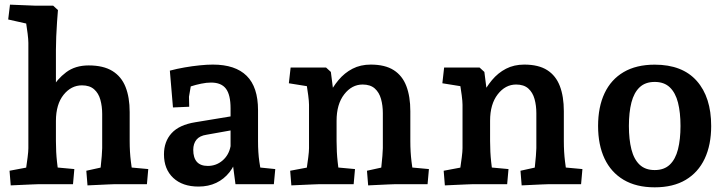

<svg xmlns="http://www.w3.org/2000/svg" viewBox="-20 -780 3076 813"><path d="M25.4 5 20.4 -57 142.5 -80 84.1 -29Q86.7 -41.5 90.2 -65.3Q93.7 -89.1 96.9 -113.8Q100.1 -138.5 100.1 -152.5V-598.3Q100.1 -612.5 97 -637.5Q93.8 -662.5 89.7 -688.9Q85.5 -715.4 82.5 -733.5L141.3 -669.1L14.7 -697.5L22.3 -760.3L129.1 -756H205.1L225.4 -737.4Q223.7 -718.5 221.6 -687.9Q219.5 -657.3 218.1 -625.1Q216.8 -592.9 216.8 -568.3V-379.6L197.6 -402.7Q221.6 -445 260.1 -474Q298.6 -503 355.4 -503Q417.7 -503 456 -479.4Q494.2 -455.8 511.6 -411.8Q529.1 -367.7 529.1 -305.4V-182.5Q529.1 -136.5 534.2 -96.1Q539.3 -55.6 542.3 -35.6L485.3 -75.4L607.8 -64.1L602.1 0H463.3Q456.3 0 436.9 1Q417.5 2 394.1 3Q370.7 4 350.5 5L345.5 -57L457 -81.6L401.5 -35.7Q403.9 -50.8 406.5 -74.2Q409 -97.6 410.9 -119.7Q412.7 -141.8 412.7 -152.5V-297.2Q412.7 -329.7 405 -357.5Q397.4 -385.2 378.5 -401.9Q359.6 -418.6 327.1 -418.6Q281.4 -418.6 249.3 -378.7Q217.2 -338.8 216.8 -268.6V-182.5Q216.8 -135.8 221.4 -94.5Q226 -53.2 229.6 -31.4L172.3 -75.4L294.8 -64.1L289.1 0H141.7Q134.9 0 114.6 1Q94.4 2 69.7 3Q45 4 25.4 5Z M820.5 10Q752.9 10 713.6 -26.7Q674.3 -63.5 674.3 -126.5Q674.3 -180.5 706.5 -215.9Q738.7 -251.4 807 -262.4L971.2 -289.5V-230.3L854.6 -209.5Q825.3 -205.1 811.8 -188.4Q798.3 -171.6 798.3 -145.6Q798.3 -112.1 813.6 -94.7Q829 -77.4 859.9 -77.4Q895.7 -77.4 922.5 -100.5Q949.3 -123.7 956.3 -161V-321.1Q956.3 -378.5 936.7 -404.4Q917.2 -430.4 873.6 -430.4Q854.5 -430.4 831.8 -425.7Q809.1 -421.1 788.7 -414.4Q768.4 -407.7 757.4 -402.3L796 -462.5L780.2 -370.3L781.2 -328L712.4 -325L699.2 -480.9Q729.2 -488.9 761.7 -494.5Q794.3 -500.2 825.2 -503.3Q856.2 -506.5 881.1 -506.5Q976.5 -506.5 1024.5 -458.9Q1072.6 -411.4 1072.6 -313.7V-182.5Q1072.6 -133.6 1078.1 -95.7Q1083.6 -57.7 1087.6 -36.2L1031.7 -75.7L1145.6 -64.1L1139.6 0H977.1L960.3 -127L984.6 -117.9Q974.4 -79.7 951.5 -50.5Q928.5 -21.4 895.5 -5.7Q862.4 10 820.5 10Z M1213.7 5 1208.7 -57 1330.9 -80 1272.5 -29Q1275.1 -41.5 1278.6 -65.3Q1282.1 -89.1 1285.3 -113.8Q1288.5 -138.5 1288.5 -152.5V-336.3Q1288.5 -350.5 1285.1 -376.5Q1281.8 -402.5 1277.5 -428.2Q1273.2 -453.9 1271.2 -465.2L1329.6 -407.1L1203.1 -427.4L1210.6 -494H1360.7L1381 -475.4L1402.6 -305.6L1367.9 -370Q1387.4 -409.9 1413.1 -440.7Q1438.8 -471.5 1472.7 -489Q1506.6 -506.5 1549.7 -506.5Q1610.5 -506.5 1647.2 -483Q1683.8 -459.6 1700.6 -415.6Q1717.5 -371.5 1717.5 -309.2V-182.5Q1717.5 -136.5 1722.5 -96.1Q1727.6 -55.6 1730.6 -35.6L1673.6 -75.4L1796.2 -64.1L1790.5 0H1651.6Q1643.8 0 1623.9 1Q1604 2 1580.9 3Q1557.8 4 1538.9 5L1533.9 -57L1645.4 -81.6L1589.9 -35.7Q1592.3 -50.8 1594.8 -74.2Q1597.4 -97.6 1599.2 -119.7Q1601.1 -141.8 1601.1 -152.5V-300.6Q1601.1 -333.2 1593.4 -360.9Q1585.7 -388.6 1566.9 -405.4Q1548 -422.1 1515.5 -422.1Q1469.7 -422.1 1437.5 -380.5Q1405.2 -338.8 1405.2 -268.6V-182.5Q1405.2 -135.8 1409.8 -94.5Q1414.4 -53.2 1418 -31.4L1360.6 -75.4L1483.2 -64.1L1477.5 0H1330.1Q1323.3 0 1302.7 1Q1282.1 2 1257.7 3Q1233.4 4 1213.7 5Z M1863.7 5 1858.7 -57 1980.9 -80 1922.5 -29Q1925.1 -41.5 1928.6 -65.3Q1932.1 -89.1 1935.3 -113.8Q1938.5 -138.5 1938.5 -152.5V-336.3Q1938.5 -350.5 1935.1 -376.5Q1931.8 -402.5 1927.5 -428.2Q1923.2 -453.9 1921.2 -465.2L1979.6 -407.1L1853.1 -427.4L1860.6 -494H2010.7L2031 -475.4L2052.6 -305.6L2017.9 -370Q2037.4 -409.9 2063.1 -440.7Q2088.8 -471.5 2122.7 -489Q2156.6 -506.5 2199.7 -506.5Q2260.5 -506.5 2297.2 -483Q2333.8 -459.6 2350.6 -415.6Q2367.5 -371.5 2367.5 -309.2V-182.5Q2367.5 -136.5 2372.5 -96.1Q2377.6 -55.6 2380.6 -35.6L2323.6 -75.4L2446.2 -64.1L2440.5 0H2301.6Q2293.8 0 2273.9 1Q2254 2 2230.9 3Q2207.8 4 2188.9 5L2183.9 -57L2295.4 -81.6L2239.9 -35.7Q2242.3 -50.8 2244.8 -74.2Q2247.4 -97.6 2249.2 -119.7Q2251.1 -141.8 2251.1 -152.5V-300.6Q2251.1 -333.2 2243.4 -360.9Q2235.7 -388.6 2216.9 -405.4Q2198 -422.1 2165.5 -422.1Q2119.7 -422.1 2087.5 -380.5Q2055.2 -338.8 2055.2 -268.6V-182.5Q2055.2 -135.8 2059.8 -94.5Q2064.4 -53.2 2068 -31.4L2010.6 -75.4L2133.2 -64.1L2127.5 0H1980.1Q1973.3 0 1952.7 1Q1932.1 2 1907.7 3Q1883.4 4 1863.7 5Z M2752.3 13.2Q2674.4 13.2 2620.8 -18.5Q2567.3 -50.3 2539.9 -108.4Q2512.5 -166.5 2512.5 -246.6Q2512.5 -327.1 2539.9 -385.2Q2567.3 -443.4 2620.8 -474.8Q2674.4 -506.2 2752.3 -506.2Q2869.5 -506.2 2930.4 -437.3Q2991.4 -368.4 2991.4 -246.6Q2991.4 -166.5 2964 -108.2Q2936.5 -49.9 2883.5 -18.4Q2830.5 13.2 2752.3 13.2ZM2752.3 -59.9Q2792.3 -59.9 2816.3 -82.9Q2840.3 -105.9 2850.9 -148Q2861.5 -190 2861.5 -246.6Q2861.5 -303.6 2850.9 -345.4Q2840.3 -387.1 2816.3 -410.1Q2792.3 -433.1 2752.3 -433.1Q2712.3 -433.1 2688.3 -410.3Q2664.3 -387.5 2653.6 -345.7Q2643 -304 2643 -246.6Q2643 -189.6 2653.6 -147.6Q2664.3 -105.5 2688.3 -82.7Q2712.3 -59.9 2752.3 -59.9Z"/></svg>

Font: Andada Pro
Style: Regular
Weight: 400
Designer: Carolina Giovagnoli
Foundry: Huerta Tipografica
Version: Version 3.003